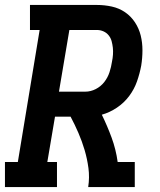

<svg xmlns="http://www.w3.org/2000/svg" viewBox="-24 -755 644 775"><path d="M-4 0V-101H48L136 -634H97V-735H367Q398 -735 427.5 -728.5Q457 -722 481 -705.5Q505 -689 521 -664.5Q537 -640 544 -611.5Q551 -583 551 -552Q551 -521 546 -490Q540 -458 529 -426.5Q518 -395 497.5 -367.5Q477 -340 448 -320.5Q419 -301 387 -292Q409 -247 426.5 -199.5Q444 -152 451 -101H520V0H332Q338 -39 333 -76.5Q328 -114 317.5 -149.5Q307 -185 292.5 -218.5Q278 -252 261 -284H198L167 -101H206V0ZM214 -385H320Q342 -385 362.5 -395.5Q383 -406 397 -424Q411 -442 418 -463.5Q425 -485 428 -506Q431 -520 432 -534.5Q433 -549 431.5 -562.5Q430 -576 426.5 -589Q423 -602 414.5 -612.5Q406 -623 393.5 -628.5Q381 -634 367 -634H256Z"/></svg>

Font: Iosevka Curly Slab ExObl
Style: Bold
Weight: 700
Width: 7
Italic angle: -9°
Monospace: yes
Designer: Belleve Invis
Foundry: Belleve Invis
Version: Version 11.0.0; ttfautohint (v1.8.3)